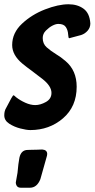

<svg xmlns="http://www.w3.org/2000/svg" viewBox="-41 -602 443 899"><path d="M101 7Q83 7 54 -0.5Q25 -8 2 -23Q-21 -38 -21 -62Q-21 -83 -12 -97Q18 -156 22 -156Q25 -156 34 -147Q53 -132 77.5 -121Q102 -110 124 -110Q148 -110 174 -124.5Q200 -139 200 -167Q200 -199 158 -232L107 -271Q86 -286 64 -304Q16 -344 16 -391Q16 -448 62 -491Q108 -534 170 -558Q232 -582 280 -582Q322 -582 350.5 -561Q379 -540 382 -492Q382 -473 369.5 -458.5Q357 -444 339 -438Q285 -423 283 -423Q279 -423 278 -441.5Q277 -460 267.5 -475Q258 -490 232 -490Q220 -490 204.5 -482Q189 -474 174 -459Q159 -444 159 -424Q159 -397 177.5 -380.5Q196 -364 222 -348Q244 -335 266 -316Q318 -272 318 -196Q318 -103 254 -48Q190 7 101 7ZM99 277H57Q44 277 38.5 269.5Q33 262 33 252L41 207Q45 161 49 142L50 136Q58 100 89 100Q97 100 105.5 99.5Q114 99 131 99Q148 99 157 98Q180 100 180 119L179 127L148 237Q132 277 99 277Z"/></svg>

Font: Bangerz
Style: Regular
Weight: 400
Designer: vernon adams
Foundry: Vernon Adams
Version: Version 2.10;February 7, 2025;FontCreator 13.0.0.2683 64-bit